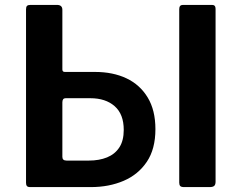

<svg xmlns="http://www.w3.org/2000/svg" viewBox="-20 -762 984 782"><path d="M613 -236Q613 -155 578 -103Q543 -51 483.5 -25.5Q424 0 350 0H101Q86 0 86 -17V-724Q86 -734 90 -738Q94 -742 104 -742H212Q234 -742 234 -722V-479Q234 -469 244 -469H367Q440 -469 495 -443Q550 -417 581.5 -365Q613 -313 613 -236ZM484 -233Q484 -297 447 -329.5Q410 -362 348 -362H247Q234 -362 234 -345V-123Q234 -108 251 -108H342Q384 -108 416 -121Q448 -134 466 -161.5Q484 -189 484 -233ZM725 -742H844Q858 -742 858 -726V-22Q858 -10 852.5 -5Q847 0 834 0H730Q718 0 714 -4.5Q710 -9 710 -18V-725Q710 -742 725 -742Z"/></svg>

Font: Libre Franklin SemiBold
Style: Regular
Weight: 600
Designer: Pablo Impallari, Rodrigo Fuenzalida, Nhung Nguyen
Foundry: Impallari Type
Version: Version 3.000